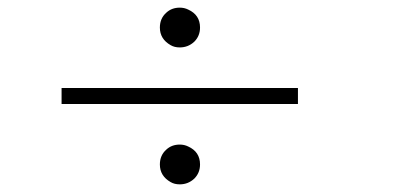

<svg xmlns="http://www.w3.org/2000/svg" viewBox="-20 -593 1040 502"><path d="M450 -215Q429 -215 415 -202Q398 -187 398 -163Q398 -133 426 -117Q436 -111 450 -111Q472 -111 488 -126Q503 -141 503 -163Q503 -196 472 -210Q462 -215 450 -215ZM450 -573Q429 -573 415 -560Q398 -545 398 -521Q398 -491 426 -475Q436 -469 450 -469Q472 -469 488 -484Q503 -499 503 -521Q503 -554 472 -568Q462 -573 450 -573ZM141 -321H759V-363H141Z"/></svg>

Font: Hannari
Style: Regular
Weight: 400
Version: Version 1.12